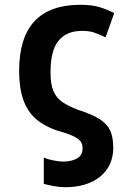

<svg xmlns="http://www.w3.org/2000/svg" viewBox="-20 -575 570 802"><path d="M252 207Q229 207 203 202Q177 197 163 193V83Q181 91 205 95.5Q229 100 243 100Q278 100 301.5 87Q325 74 325 44Q325 20 307 6Q289 -8 248 -21Q186 -37 144 -67Q102 -97 81 -148.5Q60 -200 60 -280Q60 -555 316 -555Q364 -555 396.5 -545Q429 -535 457 -520L421 -419Q394 -432 373.5 -439Q353 -446 323 -446Q258 -446 224.5 -405Q191 -364 191 -273Q191 -223 203.5 -194Q216 -165 241.5 -148Q267 -131 307 -116Q363 -98 394.5 -78.5Q426 -59 439.5 -31Q453 -3 453 42Q453 118 398.5 162.5Q344 207 252 207Z"/></svg>

Font: Noto Sans Mono Condensed
Style: Bold
Weight: 700
Width: 3
Designer: Monotype Design Team
Foundry: Monotype Imaging Inc.
Version: Version 2.014